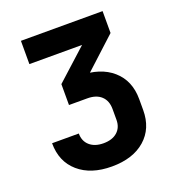

<svg xmlns="http://www.w3.org/2000/svg" viewBox="-134 -836 868 952"><g transform="rotate(-20 300.0 -360.0)"><path d="M294.9 10Q184.6 10 119.7 -46.5Q54.7 -103 54.7 -200H195.7Q195.7 -159.5 222.6 -136Q249.5 -112.5 295.1 -112.5Q341.5 -112.5 368 -136Q394.5 -159.5 394.5 -200V-256.8Q394.5 -300.7 368.4 -325Q342.4 -349.4 295.1 -349.4H198.3V-459.7L361.1 -607.2H83.2V-730H514.1V-614.6L286.9 -405.8L295.4 -468.5Q406.6 -468.5 471 -412Q535.5 -355.5 535.5 -257.6V-200Q535.5 -103 470.9 -46.5Q406.3 10 294.9 10Z"/></g></svg>

Font: JetBrains Mono
Style: Regular
Weight: 400
Monospace: yes
Designer: Philipp Nurullin, Konstantin Bulenkov
Foundry: JetBrains
Version: Version 2.305